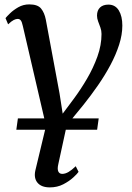

<svg xmlns="http://www.w3.org/2000/svg" viewBox="-20 -580 586 853"><path d="M308.5 -142Q338.5 -182.5 366.5 -230.2Q394.5 -278 412.8 -328.8Q431 -379.5 431 -429Q431 -444 426 -457.8Q421 -471.5 416 -484.8Q411 -498 411 -510.5Q411 -534 424.5 -546.8Q438 -559.5 461.5 -559.5Q492 -559.5 507.8 -533.8Q523.5 -508 523.5 -466.5Q523.5 -425.5 509.2 -381.2Q495 -337 470.8 -291.5Q446.5 -246 415.5 -201.2Q384.5 -156.5 351 -114.5Q332 -91.5 312.5 -67.5Q293 -43.5 276.5 -23L239 149.5Q234 171 239 181.8Q244 192.5 256.5 192.5Q270 192.5 284.8 183.8Q299.5 175 316.5 158.5L329 183.5Q323.5 192 305.5 208.5Q287.5 225 261 238.8Q234.5 252.5 201.5 252.5Q164 252.5 146.8 232Q129.5 211.5 137 177.5L184.5 -20.5L81.5 -464Q77.5 -483 72.2 -489.5Q67 -496 58.5 -496Q51 -496 41.2 -491.2Q31.5 -486.5 16 -472L4.5 -499.5Q9 -505.5 24 -520.2Q39 -535 61.2 -547.8Q83.5 -560.5 110 -560.5Q147.5 -560.5 162.5 -542Q177.5 -523.5 183.5 -493L244.5 -165L258.5 -75ZM52.5 -3.5 59.5 -54H418.5L411.5 -3.5Z"/></svg>

Font: Merriweather 36pt
Style: Italic
Weight: 400
Italic angle: -7.8°
Version: Version 2.101